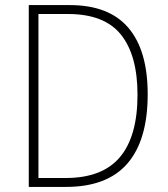

<svg xmlns="http://www.w3.org/2000/svg" viewBox="-20 -734 659 754"><path d="M560 -364Q560 -184 480.5 -92Q401 0 239 0H93V-714H254Q408 -714 484 -625Q560 -536 560 -364ZM520 -362Q520 -517 455 -598Q390 -679 247 -679H131V-35H238Q382 -35 451 -117Q520 -199 520 -362Z"/></svg>

Font: Noto Sans Khmer SemiCondensed ExtraLight
Style: Regular
Weight: 200
Width: 4
Designer: Danh Hong and the Monotype Design Team
Foundry: Monotype Imaging Inc.
Version: Version 2.004; ttfautohint (v1.8.4.7-5d5b)